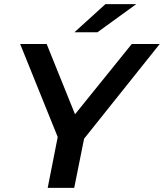

<svg xmlns="http://www.w3.org/2000/svg" viewBox="-20 -914 797 934"><path d="M212 0 267 -279 282 -195 78 -700H207L370 -296L294 -295L621 -700H757L353 -194L397 -279L341 0ZM342 -757 493 -894H643L454 -757Z"/></svg>

Font: MOST Montserrat SemiBold
Style: Italic
Weight: 600
Italic angle: -11.3°
Designer: Julieta Ulanovsky
Foundry: Julieta Ulanovsky
Version: Version 8.000;March 11, 2024;FontCreator 15.0.0.2926 64-bit